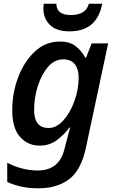

<svg xmlns="http://www.w3.org/2000/svg" viewBox="-20 -775 626 1035"><path d="M188 240Q287 240 352 191.5Q417 143 443 22L563 -541H474L444 -464H440Q420 -501 388 -526Q356 -551 303 -551Q225 -551 167.5 -497Q110 -443 78 -358.5Q46 -274 46 -180Q46 -84 88 -37Q130 10 193 10Q246 10 285 -18.5Q324 -47 354 -87H358Q358 -87 349.5 -56Q341 -25 334 3L327 30Q299 144 183 144Q138 144 94.5 132Q51 120 19 102V206Q52 221 92.5 230.5Q133 240 188 240ZM242 -85Q164 -85 164 -182Q164 -249 184 -311.5Q204 -374 239 -414.5Q274 -455 320 -455Q363 -455 383.5 -428.5Q404 -402 404 -358Q404 -294 381.5 -231Q359 -168 322 -126.5Q285 -85 242 -85ZM355 -606Q503 -606 531 -755H459Q443 -694 362 -694Q284 -694 284 -755H216Q215 -748 214.5 -742Q214 -736 214 -728Q214 -676 249 -641Q284 -606 355 -606Z"/></svg>

Font: Noto Sans UI Medium
Style: Italic
Weight: 500
Italic angle: -12°
Designer: Monotype Design Team
Foundry: Monotype Imaging Inc.
Version: Version 1.901